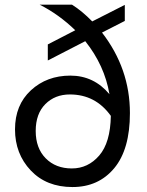

<svg xmlns="http://www.w3.org/2000/svg" viewBox="-20 -751 615 806"><path d="M439.5 -355.5Q418.9 -476.6 337.9 -578.1L180.7 -497.1V-564.5L295.9 -624Q227.5 -690.4 146.5 -731.4H282.2Q324.2 -705.1 367.2 -661.1L503.9 -730.5V-663.1L408.2 -614.3Q525.4 -462.9 525.4 -276.4Q525.4 -124 459.5 -44.9Q393.6 34.2 284.2 34.2Q174.8 34.2 108.9 -35.6Q43 -105.5 43 -208Q43 -310.5 109.9 -372.1Q176.8 -433.6 275.4 -433.6Q374 -433.6 439.5 -355.5ZM445.3 -264.6Q380.9 -354.5 273.4 -354.5Q210.9 -354.5 170.4 -314Q129.9 -273.4 129.9 -201.2Q129.9 -128.9 171.9 -86.4Q213.9 -43.9 281.7 -43.9Q349.6 -43.9 396.5 -98.1Q443.4 -152.3 445.3 -264.6Z"/></svg>

Font: GenEi M Gothic v2 Regular
Style: Regular
Weight: 400
Version: Version 2.0